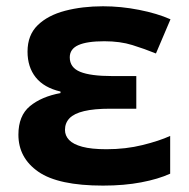

<svg xmlns="http://www.w3.org/2000/svg" viewBox="-20 -576 595 606"><path d="M410.2 -335.9V-232.9H328.1Q276.9 -232.9 245.4 -225.3Q213.9 -217.8 199.5 -202.9Q185.1 -188 185.1 -166Q185.1 -147.9 198 -134.3Q210.9 -120.6 239.7 -112.8Q268.6 -105 315.9 -105Q377 -105 429.9 -118.2Q482.9 -131.3 517.1 -147V-27.8Q479.5 -10.7 425.8 -0.5Q372.1 9.8 305.2 9.8Q164.1 9.8 101.1 -33.9Q38.1 -77.6 38.1 -150.9Q38.1 -210.9 74.5 -241Q110.8 -271 170.9 -282.2V-287.1Q118.7 -299.3 92.8 -331.8Q66.9 -364.3 66.9 -413.1Q66.9 -465.3 99.1 -496.6Q131.3 -527.8 185.5 -542Q239.7 -556.2 305.2 -556.2Q361.8 -556.2 418.9 -544.9Q476.1 -533.7 518.1 -515.1L472.2 -407.2Q436 -421.9 397.7 -433.8Q359.4 -445.8 309.1 -445.8Q254.4 -445.8 227.3 -433.6Q200.2 -421.4 200.2 -395Q200.2 -362.8 232.9 -349.4Q265.6 -335.9 335 -335.9Z"/></svg>

Font: Wonky
Style: Regular
Weight: 400
Designer: Monotype Design Team
Foundry: Monotype Imaging Inc.
Version: Version 3.000